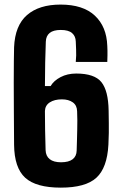

<svg xmlns="http://www.w3.org/2000/svg" viewBox="-20 -830 541 859"><path d="M252 9.5Q141 9.5 92.5 -35Q44 -79.5 43 -182.5Q42.5 -264 42 -334.2Q41.5 -404.5 41.5 -461Q41.5 -517.5 42 -557.2Q42.5 -597 43 -618.5Q47 -716 101 -762.8Q155 -809.5 251 -809.5Q351.5 -809.5 404.2 -760.2Q457 -711 460 -625Q460.5 -613.5 460.8 -603.5Q461 -593.5 460.8 -581.8Q460.5 -570 460 -553H319Q320.5 -570 320.8 -582Q321 -594 320.5 -608Q320 -622 319 -644Q318.5 -668 302.5 -682Q286.5 -696 252 -696Q219 -696 202.5 -682.8Q186 -669.5 185 -644Q183.5 -602 182.2 -551.5Q181 -501 181 -445H206.5Q220.5 -469 251 -485Q281.5 -501 321 -501Q402.5 -501 433.5 -462.8Q464.5 -424.5 466 -335.5Q466.5 -302 466.8 -279.5Q467 -257 466.8 -235Q466.5 -213 465 -182.5Q459.5 -79 411.2 -34.8Q363 9.5 252 9.5ZM253 -104Q287.5 -104 305 -117.5Q322.5 -131 323 -156.5Q324 -184.5 324.5 -207Q325 -229.5 325.5 -250Q326 -270.5 326 -290.5Q326 -310.5 325 -332Q324.5 -358.5 305.8 -372Q287 -385.5 257 -385.5Q223.5 -385.5 202.8 -372Q182 -358.5 181 -333.5Q181 -291 181.8 -247.2Q182.5 -203.5 184 -158.5Q185 -131.5 202.5 -117.8Q220 -104 253 -104Z"/></svg>

Font: Big Shoulders Thin ExtraBold
Style: Regular
Weight: 800
Version: Version 2.002